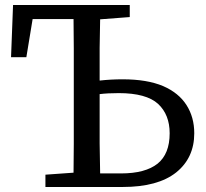

<svg xmlns="http://www.w3.org/2000/svg" viewBox="-20 -745 821 765"><path d="M610 -331Q563 -374 453 -374Q409 -374 377 -370V-174L379 -54H462Q559 -54 608 -93Q656 -132 656 -214Q656 -288 610 -331ZM377 -554V-424Q422 -429 469 -429Q566 -429 630 -402Q692 -375 723 -326.5Q754 -278 754 -214Q754 -116 682 -58Q609 0 469 0H161V-49L273 -57Q274 -115 274 -172V-552Q274 -610 273 -669H110L85 -517H24L32 -725H497V-686V-677L379 -668Z"/></svg>

Font: Early Summer Mincho Screen
Style: Regular
Weight: 400
Designer: GuiWonder
Version: Version 1.002